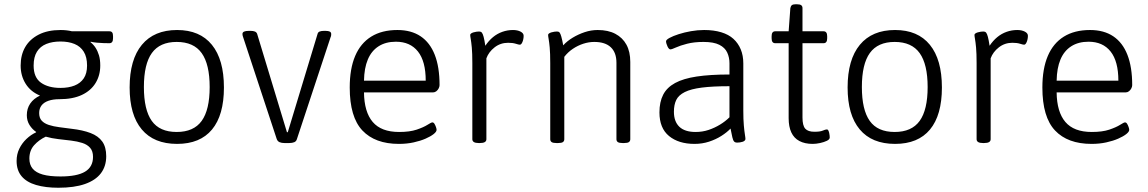

<svg xmlns="http://www.w3.org/2000/svg" viewBox="-20 -670 5393 902"><path d="M254 212Q194 212 149.5 199Q105 186 81.5 158Q58 130 58 86Q58 55 70.5 29Q83 3 104 -17Q125 -37 149 -48L150 -50Q131 -63 118.5 -83Q106 -103 106 -129Q106 -160 122 -183.5Q138 -207 168 -221Q124 -239 100.5 -276.5Q77 -314 77 -362Q77 -412 98.5 -449Q120 -486 162 -507.5Q204 -529 265 -529Q279 -529 292.5 -527.5Q306 -526 318 -523H494Q503 -523 507 -517.5Q511 -512 511 -500V-490Q511 -467 494 -467Q482 -467 466.5 -467.5Q451 -468 435 -469.5Q419 -471 406 -474L405 -472Q419 -461 429 -445.5Q439 -430 445 -410Q451 -390 451 -362Q451 -316 429 -280Q407 -244 364.5 -224Q322 -204 259 -204Q229 -204 207.5 -196.5Q186 -189 175 -174.5Q164 -160 164 -139Q164 -116 176 -103Q188 -90 209.5 -83Q231 -76 258.5 -72.5Q286 -69 316 -65Q369 -59 405.5 -45Q442 -31 460.5 -5Q479 21 479 64Q479 111 454 144Q429 177 379 194.5Q329 212 254 212ZM264 159Q342 159 379.5 136.5Q417 114 417 67Q417 40 403.5 24.5Q390 9 366.5 1.5Q343 -6 314 -9.5Q285 -13 254 -16.5Q223 -20 195 -28Q163 -13 140.5 12Q118 37 118 75Q118 104 133.5 122.5Q149 141 181 150Q213 159 264 159ZM264 -257Q302 -257 330 -268Q358 -279 373.5 -302Q389 -325 389 -362Q389 -402 373.5 -427Q358 -452 330 -463.5Q302 -475 264 -475Q226 -475 197.5 -463.5Q169 -452 153.5 -427Q138 -402 138 -362Q138 -306 172.5 -281.5Q207 -257 264 -257Z M812 6Q703 6 646 -62Q589 -130 589 -259Q589 -390 646.5 -459.5Q704 -529 812 -529Q919 -529 975.5 -459.5Q1032 -390 1032 -259Q1032 -129 976 -61.5Q920 6 812 6ZM810 -50Q890 -50 927.5 -102Q965 -154 965 -261Q965 -368 927.5 -420.5Q890 -473 810 -473Q731 -473 693.5 -421Q656 -369 656 -261Q656 -154 693 -102Q730 -50 810 -50Z M1316 2Q1303 2 1293.5 -2Q1284 -6 1280 -17L1122 -496Q1121 -498 1120 -502.5Q1119 -507 1119 -510Q1119 -518 1126.5 -521.5Q1134 -525 1149 -525H1158Q1169 -525 1177 -522Q1185 -519 1188 -511L1328 -49H1332L1472 -511Q1474 -519 1482 -522Q1490 -525 1502 -525H1509Q1523 -525 1529.5 -521.5Q1536 -518 1536 -510Q1536 -507 1535.5 -503Q1535 -499 1533 -495L1375 -17Q1372 -6 1362.5 -2Q1353 2 1339 2Z M1854 6Q1742 6 1682.5 -57Q1623 -120 1623 -259Q1623 -347 1648.5 -407Q1674 -467 1724 -498Q1774 -529 1847 -529Q1912 -529 1956 -499.5Q2000 -470 2022.5 -412.5Q2045 -355 2045 -270Q2045 -263 2041 -255Q2037 -247 2030 -241.5Q2023 -236 2015 -236H1690Q1691 -144 1731 -97Q1771 -50 1855 -50Q1905 -50 1937.5 -61Q1970 -72 1988 -83.5Q2006 -95 2011 -95Q2017 -95 2021 -88.5Q2025 -82 2028 -73.5Q2031 -65 2031 -60Q2031 -51 2017 -40Q2003 -29 1979 -18.5Q1955 -8 1923 -1Q1891 6 1854 6ZM1690 -291H1980Q1980 -382 1943.5 -428Q1907 -474 1840 -474Q1792 -474 1758.5 -452.5Q1725 -431 1708 -390.5Q1691 -350 1690 -291Z M2229 2Q2214 2 2206.5 -2.5Q2199 -7 2199 -16V-373Q2199 -420 2196.5 -446.5Q2194 -473 2191.5 -486.5Q2189 -500 2189 -506Q2189 -510 2193.5 -513Q2198 -516 2204.5 -518Q2211 -520 2218.5 -521Q2226 -522 2231 -522Q2239 -522 2243.5 -517Q2248 -512 2252 -497Q2256 -482 2260 -455Q2276 -479 2296 -495.5Q2316 -512 2340 -520.5Q2364 -529 2390 -529Q2411 -529 2425.5 -521.5Q2440 -514 2440 -502Q2440 -494 2438.5 -486.5Q2437 -479 2434.5 -473Q2432 -467 2429 -463.5Q2426 -460 2422 -460Q2417 -460 2403 -464.5Q2389 -469 2367 -469Q2331 -469 2303.5 -447.5Q2276 -426 2265 -396V-16Q2265 -7 2257.5 -2.5Q2250 2 2234 2Z M2594 2Q2578 2 2571.5 -2.5Q2565 -7 2565 -16V-373Q2565 -420 2562.5 -446.5Q2560 -473 2557.5 -486.5Q2555 -500 2555 -506Q2555 -510 2559.5 -513Q2564 -516 2570.5 -518Q2577 -520 2584.5 -521Q2592 -522 2597 -522Q2605 -522 2609 -517Q2613 -512 2617 -498Q2621 -484 2626 -457Q2644 -477 2670.5 -493Q2697 -509 2727 -519Q2757 -529 2788 -529Q2837 -529 2871 -511Q2905 -493 2923 -460Q2941 -427 2941 -379V-16Q2941 -7 2934.5 -2.5Q2928 2 2912 2H2905Q2889 2 2882.5 -2.5Q2876 -7 2876 -16V-375Q2876 -423 2849.5 -448Q2823 -473 2772 -473Q2746 -473 2720 -464.5Q2694 -456 2671 -440.5Q2648 -425 2631 -403V-16Q2631 -7 2624.5 -2.5Q2618 2 2602 2Z M3243 6Q3168 6 3123 -31Q3078 -68 3078 -142Q3078 -191 3095.5 -225Q3113 -259 3151.5 -280Q3190 -301 3253 -310.5Q3316 -320 3407 -320V-373Q3407 -400 3396.5 -423Q3386 -446 3359.5 -459.5Q3333 -473 3285 -473Q3241 -473 3208 -464.5Q3175 -456 3155.5 -447Q3136 -438 3129 -438Q3126 -438 3122.5 -441.5Q3119 -445 3116 -451.5Q3113 -458 3111 -464.5Q3109 -471 3109 -476Q3109 -483 3125.5 -492Q3142 -501 3168.5 -509.5Q3195 -518 3226 -523.5Q3257 -529 3288 -529Q3333 -529 3368 -518.5Q3403 -508 3425.5 -487.5Q3448 -467 3460 -438Q3472 -409 3472 -372V-150Q3472 -108 3474.5 -80.5Q3477 -53 3479.5 -38Q3482 -23 3482 -17Q3482 -13 3478.5 -9.5Q3475 -6 3469 -4Q3463 -2 3456 -1Q3449 0 3442 0Q3434 0 3429 -5Q3424 -10 3420.5 -25Q3417 -40 3412 -66Q3395 -48 3369 -31.5Q3343 -15 3311 -4.5Q3279 6 3243 6ZM3248 -50Q3280 -50 3308.5 -59.5Q3337 -69 3362.5 -84.5Q3388 -100 3407 -119V-265Q3328 -265 3277 -258.5Q3226 -252 3197 -237.5Q3168 -223 3157 -200.5Q3146 -178 3146 -145Q3146 -99 3171.5 -74.5Q3197 -50 3248 -50Z M3798 6Q3761 6 3735.5 -7.5Q3710 -21 3697.5 -48Q3685 -75 3685 -115V-467H3622Q3605 -467 3605 -490V-500Q3605 -523 3622 -523H3685L3693 -632Q3695 -642 3700.5 -646Q3706 -650 3718 -650H3723Q3738 -650 3744 -645.5Q3750 -641 3750 -632V-523H3849Q3866 -523 3866 -500V-490Q3866 -467 3849 -467H3750V-118Q3750 -80 3763 -65.5Q3776 -51 3806 -51Q3833 -51 3845.5 -56.5Q3858 -62 3865 -62Q3869 -62 3871.5 -57Q3874 -52 3875.5 -45.5Q3877 -39 3877.5 -33Q3878 -27 3878 -24Q3878 -15 3864.5 -8.5Q3851 -2 3832.5 2Q3814 6 3798 6Z M4185 6Q4076 6 4019 -62Q3962 -130 3962 -259Q3962 -390 4019.5 -459.5Q4077 -529 4185 -529Q4292 -529 4348.5 -459.5Q4405 -390 4405 -259Q4405 -129 4349 -61.5Q4293 6 4185 6ZM4183 -50Q4263 -50 4300.5 -102Q4338 -154 4338 -261Q4338 -368 4300.5 -420.5Q4263 -473 4183 -473Q4104 -473 4066.5 -421Q4029 -369 4029 -261Q4029 -154 4066 -102Q4103 -50 4183 -50Z M4598 2Q4583 2 4575.5 -2.5Q4568 -7 4568 -16V-373Q4568 -420 4565.5 -446.5Q4563 -473 4560.5 -486.5Q4558 -500 4558 -506Q4558 -510 4562.5 -513Q4567 -516 4573.5 -518Q4580 -520 4587.5 -521Q4595 -522 4600 -522Q4608 -522 4612.5 -517Q4617 -512 4621 -497Q4625 -482 4629 -455Q4645 -479 4665 -495.5Q4685 -512 4709 -520.5Q4733 -529 4759 -529Q4780 -529 4794.5 -521.5Q4809 -514 4809 -502Q4809 -494 4807.5 -486.5Q4806 -479 4803.5 -473Q4801 -467 4798 -463.5Q4795 -460 4791 -460Q4786 -460 4772 -464.5Q4758 -469 4736 -469Q4700 -469 4672.5 -447.5Q4645 -426 4634 -396V-16Q4634 -7 4626.5 -2.5Q4619 2 4603 2Z M5108 6Q4996 6 4936.5 -57Q4877 -120 4877 -259Q4877 -347 4902.5 -407Q4928 -467 4978 -498Q5028 -529 5101 -529Q5166 -529 5210 -499.5Q5254 -470 5276.5 -412.5Q5299 -355 5299 -270Q5299 -263 5295 -255Q5291 -247 5284 -241.5Q5277 -236 5269 -236H4944Q4945 -144 4985 -97Q5025 -50 5109 -50Q5159 -50 5191.5 -61Q5224 -72 5242 -83.5Q5260 -95 5265 -95Q5271 -95 5275 -88.5Q5279 -82 5282 -73.5Q5285 -65 5285 -60Q5285 -51 5271 -40Q5257 -29 5233 -18.5Q5209 -8 5177 -1Q5145 6 5108 6ZM4944 -291H5234Q5234 -382 5197.5 -428Q5161 -474 5094 -474Q5046 -474 5012.5 -452.5Q4979 -431 4962 -390.5Q4945 -350 4944 -291Z"/></svg>

Font: Asap Light
Style: Regular
Weight: 300
Designer: Pablo Cosgaya
Foundry: Omnibus-Type
Version: Version 3.001